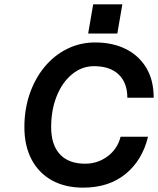

<svg xmlns="http://www.w3.org/2000/svg" viewBox="-20 -854 726 882"><path d="M408 -834H542L519 -700H385ZM92 -270Q92 -352 116.5 -423Q141 -494 185 -547Q229 -600 288.5 -629.5Q348 -659 417 -659Q497 -659 557.5 -629Q618 -599 652 -542.5Q686 -486 686 -405H565Q565 -474 525 -512Q485 -550 412 -550Q356 -550 311 -513Q266 -476 240.5 -412.5Q215 -349 215 -270Q215 -189 255 -145.5Q295 -102 371 -102Q429 -102 474.5 -136Q520 -170 534 -226H660Q634 -118 557 -55Q480 8 362 8Q279 8 218.5 -25.5Q158 -59 125 -121.5Q92 -184 92 -270Z"/></svg>

Font: Overused Grotesk SemiBold
Style: Italic
Weight: 600
Italic angle: -10°
Version: Version 0.003